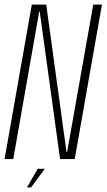

<svg xmlns="http://www.w3.org/2000/svg" viewBox="-42 -695 466 839"><path d="M-22 0H16L129.5 -645H131.5L220.5 0H284.5L403.5 -675H365.5L251.5 -31.5H248.5L160 -675H97ZM75.5 124H93.5L154 42.5H123Z"/></svg>

Font: Anybody Condensed ExtraLight
Style: Italic
Weight: 250
Width: 3
Italic angle: -10°
Version: Version 1.113;gftools[0.9.25]